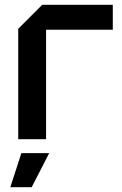

<svg xmlns="http://www.w3.org/2000/svg" viewBox="-20 -580 510 800"><path d="M56 0V-460L156 -560H450V-456H172V0ZM23 200 69 58H185L112 200Z"/></svg>

Font: Tektur Medium
Style: Regular
Weight: 500
Designer: Adam Jagosz
Foundry: Adam Jagosz
Version: Version 1.005;gftools[0.9.30]